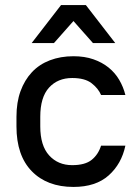

<svg xmlns="http://www.w3.org/2000/svg" viewBox="-20 -730 545 758"><path d="M270 8Q166 8 105.5 -54Q45 -116 45 -231V-269Q45 -326 61 -370Q77 -414 106 -445Q135 -476 177 -492Q219 -508 270 -508Q314 -508 348.5 -496Q383 -484 408.5 -463.5Q434 -443 450.5 -415Q467 -387 475 -355H379Q368 -381 341.5 -401.5Q315 -422 265 -422Q208 -422 173.5 -384Q139 -346 139 -269V-231Q139 -155 174 -116.5Q209 -78 265 -78Q316 -78 342 -99Q368 -120 379 -155H475Q460 -83 409 -37.5Q358 8 270 8ZM270 -647 193 -560H105L221 -710H319L435 -560H347Z"/></svg>

Font: PT Root UI Web Medium
Style: Regular
Weight: 500
Designer: Vitaly Kuzmin
Foundry: ParaType Ltd.
Version: Version 1.001W